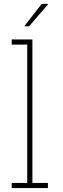

<svg xmlns="http://www.w3.org/2000/svg" viewBox="-20 -964 324 984"><path d="M40 0V-26.4H119.6V-735.4H40V-761.7H146V-26.4H225.6V0ZM106 -831.5 193.8 -944.3H225.1L226.1 -941.9L128.9 -829.1H106.9Z"/></svg>

Font: Roboto Slab LO Thin
Style: Regular
Weight: 250
Designer: Google
Version: Version 2.00;September 28, 2018;FontCreator 11.5.0.2427 64-b